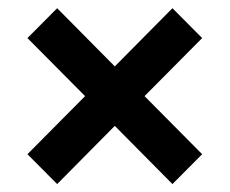

<svg xmlns="http://www.w3.org/2000/svg" viewBox="-20 -567 568 475"><path d="M121.4 -111.6 47.9 -185.5 190.5 -329.2 47.9 -472.8 121.4 -546.7 264 -402.7 406.6 -546.7 480.1 -472.8 337.6 -329.2 480.1 -185.5 406.6 -111.6 264 -255.6Z"/></svg>

Font: SourceSans3VF
Style: Regular
Weight: 200
Designer: Paul D. Hunt
Foundry: Adobe
Version: Version 3.052;hotconv 1.1.0;makeotfexe 2.6.0